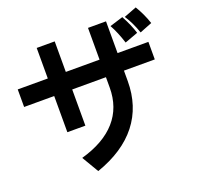

<svg xmlns="http://www.w3.org/2000/svg" viewBox="-146 -889 1213 1182"><g transform="rotate(-20 460.0 -298.0)"><path d="M838 -577Q814 -647 779 -700L862 -732Q898 -673 919 -609ZM863 -391H661V-323Q661 -158 570 -42Q479 74 301 136L236 26Q388 -17 465.5 -105Q543 -193 543 -323V-391H322V-154H204V-391H7V-506H204V-706H322V-506H543V-714H661V-506H863ZM730 -550Q707 -623 677 -677L764 -704Q799 -640 817 -582Z"/></g></svg>

Font: LINE Seed Sans KR Bold
Style: Regular
Weight: 700
Designer: LINE BX Design & Sandoll Inc & Dalton Maag Ltd
Foundry: Sandoll Inc.
Version: Version 1.000